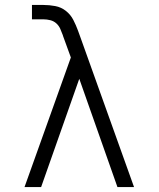

<svg xmlns="http://www.w3.org/2000/svg" viewBox="-20 -755 640 775"><path d="M79 0 266 -523 234 -611V-612Q229 -625 223.5 -638Q218 -651 207.5 -660.5Q197 -670 183 -673.5Q169 -677 155 -677H109V-735H155Q179 -735 203 -730.5Q227 -726 246 -711Q265 -696 276 -674.5Q287 -653 295 -631L308 -595L521 0H454L300 -437L146 0Z"/></svg>

Font: Iosevka Slab Light Extended
Style: Regular
Weight: 300
Width: 7
Monospace: yes
Designer: Belleve Invis
Foundry: Belleve Invis
Version: Version 11.1.0; ttfautohint (v1.8.3)